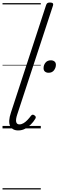

<svg xmlns="http://www.w3.org/2000/svg" viewBox="-20 -1020 464 1525"><path d="M125 16Q78 16 60.5 -19.5Q43 -55 67 -126L346 -979Q350 -991 356.5 -995.5Q363 -1000 377 -1000Q393 -1000 399 -994Q405 -988 401 -976L117 -111Q104 -72 108.5 -52Q113 -32 134 -32Q151 -32 167.5 -42Q184 -52 199 -68Q214 -84 225 -99Q230 -106 236.5 -108.5Q243 -111 252 -105Q263 -98 264 -91Q265 -84 260 -76Q247 -54 226.5 -33Q206 -12 180.5 2Q155 16 125 16ZM366 -442Q349 -442 337.5 -451Q326 -460 326 -479Q326 -503 341 -522Q356 -541 384 -541Q401 -541 412.5 -532Q424 -523 424 -505Q424 -482 409 -462Q394 -442 366 -442ZM0 475H304V485H0ZM0 -20H304V0H0ZM0 -505H304V-500H0ZM0 -995H304V-985H0Z"/></svg>

Font: Playwrite CZ Guides
Style: Regular
Weight: 400
Designer: Veronika Burian, José Scaglione
Foundry: TypeTogether
Version: Version 1.003